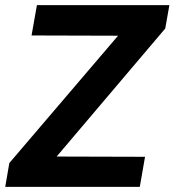

<svg xmlns="http://www.w3.org/2000/svg" viewBox="-37 -731 682 751"><path d="M184.6 -118.7 530.3 -117.7 509.8 0H-16.6L-0.5 -93.3L424.8 -591.3L86.4 -592.3L107.4 -710.9H625.5L609.4 -619.6Z"/></svg>

Font: RobotoInd
Style: Bold Italic
Weight: 700
Italic angle: -12°
Designer: Google
Version: Version 2.001150; 2014